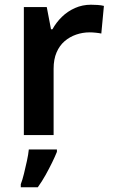

<svg xmlns="http://www.w3.org/2000/svg" viewBox="-20 -572 479 813"><path d="M365 -552Q377 -552 393 -551Q409 -550 420 -547L409 -430Q400 -432 385.5 -433.5Q371 -435 360 -435Q330 -435 302.5 -425.5Q275 -416 253.5 -397.5Q232 -379 219.5 -350Q207 -321 207 -281V0H81V-542H178L196 -448H202Q218 -477 242 -500.5Q266 -524 297.5 -538Q329 -552 365 -552ZM221 71Q213 91 200.5 116.5Q188 142 173 169Q158 196 140 221H68V208Q75 190 81.5 163.5Q88 137 94 109.5Q100 82 102 61H221Z"/></svg>

Font: Noto Sans Thai SemiBold
Style: Regular
Weight: 600
Version: Version 2.001